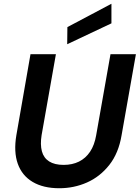

<svg xmlns="http://www.w3.org/2000/svg" viewBox="-20 -988 742 1020"><path d="M295 12Q210 12 153.5 -21.5Q97 -55 74.5 -118Q52 -181 67 -270L142 -700H277L201 -270Q193 -220 202.5 -184.5Q212 -149 241 -130.5Q270 -112 318 -112Q364 -112 399.5 -129.5Q435 -147 458.5 -182Q482 -217 491 -270L567 -700H702L626 -270Q610 -174 560.5 -111.5Q511 -49 442 -18.5Q373 12 295 12ZM337 -753 338 -844 572 -968V-864Z"/></svg>

Font: DM Sans 16pt
Style: Bold Italic
Weight: 700
Italic angle: -10°
Version: Version 4.004;gftools[0.9.30]